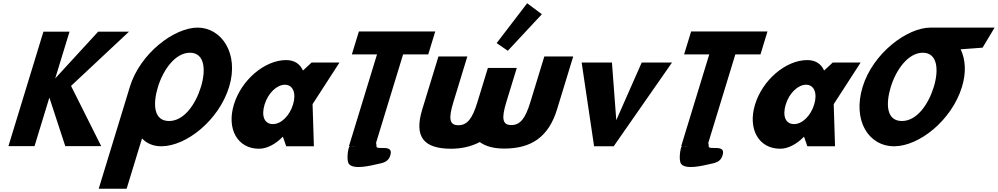

<svg xmlns="http://www.w3.org/2000/svg" viewBox="-20 -896 6112 1176"><path d="M599.9 -0.9 415.1 -369.8 770.1 -702.1H581.2L318.2 -415.7L405.8 -702.1H246L31.6 -0.9H191.4L282.4 -298.4L379.8 -0.9Z M947.5 -363.9C979.4 -468.5 1053.5 -573 1143.4 -573C1233.8 -573 1242.8 -468.5 1210.8 -363.9C1178.8 -259.4 1108.5 -154.8 1015.5 -154.8C920.1 -154.8 915.5 -259.4 947.5 -363.9ZM775.2 -363.9C773.9 -359.8 772.7 -355.7 771.6 -351.7L584.6 260H755.6L849.8 -48.1C878.5 -17.5 918.3 -0.1 968.2 -0.1C1120.8 -0.1 1320.7 -159.1 1383.4 -363.9C1446 -568.8 1336.2 -726.9 1190.4 -726.9C1046.8 -726.9 837.8 -568.8 775.2 -363.9Z M1412.7 -256C1366.8 -106 1434.8 15 1566.7 15C1617.7 15 1670.9 -16 1711.5 -58H1712.9L1733.1 0H1902.6L1894.5 -258L2059.4 -513H1888.5L1835.6 -464C1817.5 -505 1783 -528 1732.7 -528C1600.8 -528 1458.5 -406 1412.7 -256ZM1600.7 -256C1622.4 -327 1676.3 -377 1725.2 -377C1773.3 -377 1796.6 -327 1774.9 -256C1753.5 -186 1701.8 -136 1651.5 -136C1599 -136 1579.3 -186 1600.7 -256Z M2135.2 -562.9H2289.2L2117.7 -1.9L2121.6 -1.8C2111.4 9.2 2100.6 87 2117 108C2145.6 144.6 2249.3 119 2296.4 108C2328.2 102 2356.2 93.7 2368.1 63C2400.8 -21 2285.1 28.7 2285.7 0C2285.9 -9.2 2285 -16 2283.3 -20.9L2449 -562.9H2603L2645.8 -703.1H2178.1ZM2156.8 -1.1C2148 -0.1 2139.4 -0.1 2131 -1.6Z M3022 -632 3090.4 -585 3298.9 -808.9 3208.9 -876.1ZM2842.4 -550H2665.4L2566.3 -226C2513.8 -54 2578.7 15 2743.3 15C2803.4 15 2865.2 2.3 2918.7 -25.9C2955.2 1.6 3008.5 14 3067.8 14C3232.5 14 3339.6 -55 3392.2 -227L3490.9 -550H3313.9L3228.3 -270C3197.4 -169 3165.8 -130 3111.9 -130C3057.9 -130 3050.2 -169 3081 -270L3145.3 -480H2968.3L2903.7 -269C2872.9 -168 2841.3 -129 2787.3 -129C2733.4 -129 2725.6 -168 2756.5 -269Z M3728.2 -513H3542.6L3618.8 0H3738.8L4096.1 -513H3910.5L3754.7 -160Z M4170.2 -562.9H4324.2L4152.7 -1.9L4156.6 -1.8C4146.4 9.2 4135.6 87 4152 108C4180.6 144.6 4284.3 119 4331.4 108C4363.2 102 4391.2 93.7 4403.1 63C4435.8 -21 4320.1 28.7 4320.7 0C4320.9 -9.2 4320 -16 4318.3 -20.9L4484 -562.9H4638L4680.8 -703.1H4213.1ZM4191.8 -1.1C4183 -0.1 4174.4 -0.1 4166 -1.6Z M4604.7 -256C4558.8 -106 4626.8 15 4758.7 15C4809.7 15 4862.9 -16 4903.5 -58H4904.9L4925.1 0H5094.6L5086.5 -258L5251.4 -513H5080.5L5027.6 -464C5009.5 -505 4975 -528 4924.7 -528C4792.8 -528 4650.5 -406 4604.7 -256ZM4792.7 -256C4814.4 -327 4868.3 -377 4917.2 -377C4965.3 -377 4988.6 -327 4966.9 -256C4945.5 -186 4893.8 -136 4843.5 -136C4791 -136 4771.3 -186 4792.7 -256Z M5436.2 -363.9C5468.1 -468.4 5542.1 -572.8 5631.8 -573L5631.8 -573L5632 -573H5632.1C5722.6 -573 5731.5 -468.5 5699.5 -363.9C5667.6 -259.4 5597.2 -154.8 5504.2 -154.8C5408.8 -154.8 5404.2 -259.4 5436.2 -363.9ZM5678.9 -727 5678.8 -726.9C5534.9 -726.6 5326.2 -568.6 5263.6 -363.9C5201 -159.1 5298.6 -0.1 5456.9 -0.1C5609.6 -0.1 5809.4 -159.1 5872.1 -363.9C5899.1 -452.3 5894 -531.9 5863.9 -594L5998.3 -604L6071.9 -727Z"/></svg>

Font: Hussar
Style: BdSuprConOblThree
Weight: 700
Foundry: Cannot Into Space Fonts
Version: Version 2.00